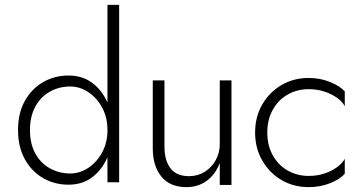

<svg xmlns="http://www.w3.org/2000/svg" viewBox="-20 -774 1469 788"><path d="M421 -754V-26H469V-754ZM54 -240Q54 -171 82 -120.5Q110 -70 157 -43Q204 -16 261 -16Q317 -16 357 -45.5Q397 -75 420 -126Q443 -177 443 -240Q443 -305 420 -355.5Q397 -406 357 -435Q317 -464 261 -464Q204 -464 157 -437Q110 -410 82 -360Q54 -310 54 -240ZM103 -240Q103 -296 125 -336.5Q147 -377 185 -398Q223 -419 268 -419Q308 -419 343 -395.5Q378 -372 399.5 -332Q421 -292 421 -240Q421 -189 399.5 -149Q378 -109 343 -85.5Q308 -62 268 -62Q223 -62 185 -83Q147 -104 125 -144Q103 -184 103 -240Z M655 -172V-444H607V-166Q607 -92 642.5 -49Q678 -6 745 -6Q793 -6 828.5 -32Q864 -58 882 -105V-15H930V-444H882V-183Q882 -147 865.5 -117Q849 -87 820.5 -69Q792 -51 756 -51Q704 -51 679.5 -83.5Q655 -116 655 -172Z M1077 -230Q1077 -282 1099 -322.5Q1121 -363 1160 -385.5Q1199 -408 1247 -408Q1282 -408 1312 -398Q1342 -388 1364 -372Q1386 -356 1395 -338V-399Q1375 -421 1334.5 -437.5Q1294 -454 1247 -454Q1185 -454 1135.5 -425Q1086 -396 1056.5 -345.5Q1027 -295 1027 -230Q1027 -166 1056.5 -115Q1086 -64 1135.5 -35Q1185 -6 1247 -6Q1294 -6 1334.5 -22Q1375 -38 1395 -61V-122Q1386 -105 1364 -88.5Q1342 -72 1312 -62Q1282 -52 1247 -52Q1199 -52 1160 -74.5Q1121 -97 1099 -137.5Q1077 -178 1077 -230Z"/></svg>

Font: SpinnyJost
Style: Regular
Weight: 300
Version: Version 3.710